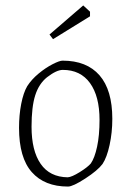

<svg xmlns="http://www.w3.org/2000/svg" viewBox="-20 -676 483 706"><path d="M50 -206Q50 -253 58 -294Q66 -335 80 -359Q96 -384 122 -405.5Q148 -427 173.5 -440Q199 -453 210 -453Q299 -453 346 -399Q393 -345 393 -239Q393 -189 383 -143Q373 -97 357 -73Q339 -49 293.5 -19.5Q248 10 230 10Q144 10 97 -43Q50 -96 50 -206ZM314 -75Q328 -95 337 -136.5Q346 -178 346 -235Q346 -322 311 -370.5Q276 -419 211 -419Q188 -419 153 -392Q123 -368 109.5 -325.5Q96 -283 96 -210Q96 -122 129.5 -73.5Q163 -25 229 -24Q244 -25 273 -43Q302 -61 314 -75ZM162 -549 286 -656 311 -633V-616L175 -532Z"/></svg>

Font: Grenze ExtraLight
Style: Regular
Weight: 275
Designer: Renata Polastri
Foundry: Omnibus-Type
Version: Version 1.002; ttfautohint (v1.8)